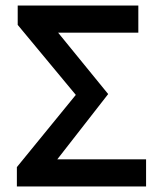

<svg xmlns="http://www.w3.org/2000/svg" viewBox="-20 -674 584 694"><path d="M41 0V-70L254 -331L44 -584V-654H480V-556H190L371 -334L187 -98H508V0Z"/></svg>

Font: CV Source Sans Light
Style: Bold
Weight: 600
Designer: Paul D. Hunt
Foundry: Adobe Systems Incorporated
Version: Version 3.001